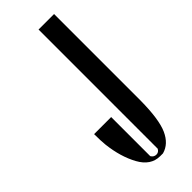

<svg xmlns="http://www.w3.org/2000/svg" viewBox="-259 -838 875 875"><g transform="rotate(-45 179.0 -400.0)"><path d="M208 -32V-800H308V-243Q307 -122 282.5 -67.5Q258 -13 210 0H192Q132 0 97.5 -63Q63 -126 53 -213Q50 -241 50 -284H160V-32Q169 -17 185 -17Q200 -17 208 -32Z"/></g></svg>

Font: Oglavie Unicode
Style: Normal
Weight: 400
Version: Version 1.1